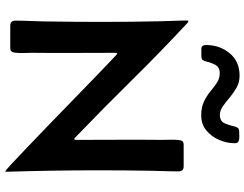

<svg xmlns="http://www.w3.org/2000/svg" viewBox="-124 -822 965 758"><g transform="rotate(90 359.0 -442.5)"><path d="M656.2 19.5Q653.3 19.5 627.2 -4.6Q601.1 -28.8 560.1 -68.1Q519 -107.4 470.2 -154.5Q421.4 -201.7 373 -248.8Q324.7 -295.9 283.9 -335.2Q243.2 -374.5 218 -398.4Q192.9 -422.4 191.4 -422.4Q189 -422.4 188.5 -418.7Q188 -415 188 -413.6Q188 -369.1 188.2 -325Q188.5 -280.8 188.5 -236.3Q188.5 -199.2 188.5 -162.4Q188.5 -125.5 188 -87.9Q188 -72.3 188.7 -53.7Q189.5 -35.2 187.5 -19.5Q186.5 -9.8 182.6 -4.9Q178.7 0 167.5 0H81.1Q61 0 61 -20.5Q61 -48.3 62.3 -76.2Q63.5 -104 64 -131.8Q64.9 -187.5 65.4 -243.2Q65.9 -298.8 65.9 -354.5Q65.9 -413.1 65.4 -471.7Q64.9 -530.3 63.5 -588.9Q63 -616.7 61.8 -644.5Q60.5 -672.4 60.5 -700.2Q60.5 -703.1 63.5 -703.1Q66.4 -703.1 68.4 -701.2Q184.6 -593.3 295.9 -480.2Q407.2 -367.2 521.5 -257.3Q522.5 -256.3 524.4 -254.6Q526.4 -252.9 528.3 -252.9Q531.2 -252.9 531.5 -256.6Q531.7 -260.3 531.7 -261.7Q531.7 -307.1 531.5 -352.3Q531.2 -397.5 531.2 -442.9Q531.2 -481.9 531.2 -520.8Q531.2 -559.6 531.7 -598.1Q531.7 -614.3 531.2 -631.3Q530.8 -648.4 532.2 -664.6Q533.2 -674.8 537.1 -679.7Q541 -684.6 552.2 -684.6H636.2Q656.2 -684.6 656.2 -664.1Q656.2 -638.7 655.3 -613.3Q654.3 -587.9 653.8 -562Q652.8 -508.8 652.3 -454.8Q651.9 -400.9 651.9 -347.2Q651.9 -164.6 657.7 18.1ZM435.1 -753.9Q402.8 -753.9 380.1 -764.9Q357.4 -775.9 339.8 -790.5Q322.3 -805.2 305.4 -816.2Q288.6 -827.1 268.1 -827.1Q245.6 -827.1 236.1 -810.3Q226.6 -793.5 222.7 -774.9Q220.7 -765.1 216.3 -759.8Q211.9 -754.4 200.7 -754.4Q188.5 -754.4 172.9 -754.4Q157.2 -754.4 157.2 -772.5Q157.2 -826.7 189.5 -866Q221.7 -905.3 278.3 -905.3Q304.2 -905.3 325.2 -893.6Q346.2 -881.8 364.3 -866.5Q382.3 -851.1 398.9 -839.4Q415.5 -827.6 433.1 -827.6Q458 -827.6 466.3 -846.4Q474.6 -865.2 478.5 -884.8Q480.5 -894 484.9 -898.9Q489.3 -903.8 499.5 -903.8Q507.8 -903.8 518.6 -904.3Q529.3 -904.8 537.1 -901.4Q544.9 -897.9 544.9 -885.7Q544.9 -855 531.7 -824.5Q518.6 -793.9 494.1 -773.9Q469.7 -753.9 435.1 -753.9Z"/></g></svg>

Font: Belanosima
Style: Regular
Weight: 400
Designer: The DocRepair Project, Santiago Orozco
Foundry: Google
Version: Version 2.000